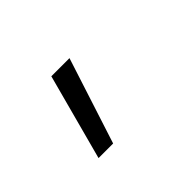

<svg xmlns="http://www.w3.org/2000/svg" viewBox="-62 -310 709 709"><g transform="rotate(-45 293.0 44.5)"><path d="M137.2 212.9H213.4L322.3 -124H227.5Z"/></g></svg>

Font: Cascadia Mono NF SemiLight
Style: Italic
Weight: 350
Italic angle: -10°
Monospace: yes
Designer: Aaron Bell
Foundry: Saja Typeworks
Version: Version 2404.023